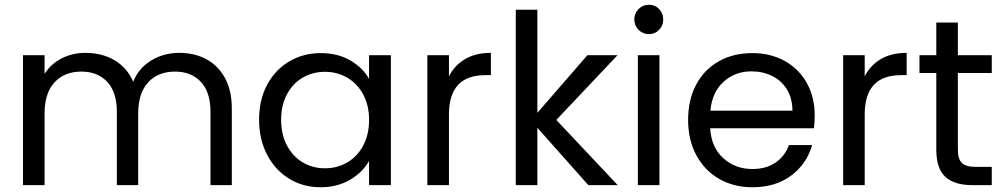

<svg xmlns="http://www.w3.org/2000/svg" viewBox="-20 -781 4237 810"><path d="M736 -558Q800 -558 850 -531.5Q900 -505 929 -452Q958 -399 958 -323V0H868V-310Q868 -392 827.5 -435.5Q787 -479 718 -479Q647 -479 605 -433.5Q563 -388 563 -302V0H473V-310Q473 -392 432.5 -435.5Q392 -479 323 -479Q252 -479 210 -433.5Q168 -388 168 -302V0H77V-548H168V-469Q195 -512 240.5 -535Q286 -558 341 -558Q410 -558 463 -527Q516 -496 542 -436Q565 -494 618 -526Q671 -558 736 -558Z M1073 -276Q1073 -360 1107 -423.5Q1141 -487 1200.5 -522Q1260 -557 1333 -557Q1405 -557 1458 -526Q1511 -495 1537 -448V-548H1629V0H1537V-102Q1510 -54 1456.5 -22.5Q1403 9 1332 9Q1259 9 1200 -27Q1141 -63 1107 -128Q1073 -193 1073 -276ZM1537 -275Q1537 -337 1512 -383Q1487 -429 1444.5 -453.5Q1402 -478 1351 -478Q1300 -478 1258 -454Q1216 -430 1191 -384Q1166 -338 1166 -276Q1166 -213 1191 -166.5Q1216 -120 1258 -95.5Q1300 -71 1351 -71Q1402 -71 1444.5 -95.5Q1487 -120 1512 -166.5Q1537 -213 1537 -275Z M1874 -459Q1898 -506 1942.5 -532Q1987 -558 2051 -558V-464H2027Q1874 -464 1874 -298V0H1783V-548H1874Z M2462 0 2247 -242V0H2156V-740H2247V-305L2458 -548H2585L2327 -275L2586 0Z M2718 -637Q2692 -637 2674 -655Q2656 -673 2656 -699Q2656 -725 2674 -743Q2692 -761 2718 -761Q2743 -761 2760.5 -743Q2778 -725 2778 -699Q2778 -673 2760.5 -655Q2743 -637 2718 -637ZM2762 -548V0H2671V-548Z M3417 -295Q3417 -269 3414 -240H2976Q2981 -159 3031.5 -113.5Q3082 -68 3154 -68Q3213 -68 3252.5 -95.5Q3292 -123 3308 -169H3406Q3384 -90 3318 -40.5Q3252 9 3154 9Q3076 9 3014.5 -26Q2953 -61 2918 -125.5Q2883 -190 2883 -275Q2883 -360 2917 -424Q2951 -488 3012.5 -522.5Q3074 -557 3154 -557Q3232 -557 3292 -523Q3352 -489 3384.5 -429.5Q3417 -370 3417 -295ZM3323 -314Q3323 -366 3300 -403.5Q3277 -441 3237.5 -460.5Q3198 -480 3150 -480Q3081 -480 3032.5 -436Q2984 -392 2977 -314Z M3628 -459Q3652 -506 3696.5 -532Q3741 -558 3805 -558V-464H3781Q3628 -464 3628 -298V0H3537V-548H3628Z M4021 -473V-150Q4021 -110 4038 -93.5Q4055 -77 4097 -77H4164V0H4082Q4006 0 3968 -35Q3930 -70 3930 -150V-473H3859V-548H3930V-686H4021V-548H4164V-473Z"/></svg>

Font: MSTAGE
Style: Regular
Weight: 400
Designer: Ninad Kale (Devanagari), Jonny Pinhorn (Latin)
Foundry: Indian Type Foundry
Version: 4.004